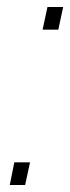

<svg xmlns="http://www.w3.org/2000/svg" viewBox="-20 -530 201 550"><path d="M102 -445 116 -510H161L147 -445ZM8 0 21 -65H66L52 0Z"/></svg>

Font: Saira ExtraCondensed Thin
Style: Italic
Weight: 250
Width: 2
Italic angle: -12°
Designer: Hector Gatti with collaboration of the Omnibus-Type team
Foundry: Omnibus-Type
Version: Version 1.101